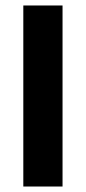

<svg xmlns="http://www.w3.org/2000/svg" viewBox="-20 -680 313 700"><path d="M65 0V-660H208V0Z"/></svg>

Font: Bricolage Grotesque SemiCondensed
Style: Bold
Weight: 700
Width: 4
Designer: Mathieu Triay
Foundry: Atelier Triay
Version: Version 1.001;gftools[0.9.33.dev8+g029e19f]